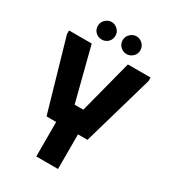

<svg xmlns="http://www.w3.org/2000/svg" viewBox="-206 -965 955 1071"><g transform="rotate(30 271.5 -430.0)"><path d="M9 -700H155L243 -357H299L388 -700H534V-677L403 -223H342V0H202V-222H140L9 -677ZM192 -747Q169 -747 152 -762.5Q135 -778 135 -804Q135 -827 152.5 -843.5Q170 -860 192 -860Q214 -860 231 -843.5Q248 -827 248 -804Q248 -778 231 -762.5Q214 -747 192 -747ZM352 -746Q330 -746 312.5 -762Q295 -778 295 -803Q295 -827 312.5 -843.5Q330 -860 352 -860Q374 -860 391.5 -843.5Q409 -827 409 -803Q409 -778 391.5 -762Q374 -746 352 -746Z"/></g></svg>

Font: Phudu SemiBold
Style: Regular
Weight: 600
Version: Version 1.005;gftools[0.9.23]